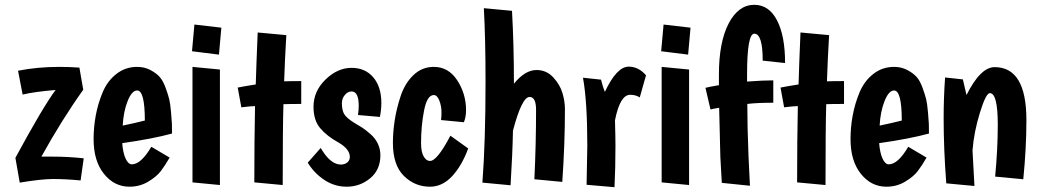

<svg xmlns="http://www.w3.org/2000/svg" viewBox="-20 -755 4321 798"><path d="M62 4 44 -99Q157 -308 211 -381Q125 -374 74 -362L55 -461Q135 -477 226 -477Q270 -477 310 -474L326 -382Q238 -259 152 -104H200Q265 -104 328 -97L315 -5Q253 -11 200 -11Q153 -11 62 4Z M695 -200Q615 -178 488 -160Q491 -120 502 -96Q513 -72 528 -72Q566 -72 609 -145L685 -100Q666 -67 648.5 -44Q631 -21 596 0Q561 21 518 21Q455 21 412 -32.5Q369 -86 369 -177Q369 -226 378 -275Q387 -324 406.5 -371Q426 -418 463.5 -447.5Q501 -477 550 -477Q580 -477 604 -464.5Q628 -452 642.5 -436.5Q657 -421 668 -391Q679 -361 683.5 -342Q688 -323 691 -287Q694 -251 694.5 -240.5Q695 -230 695 -200ZM550 -379Q528 -379 510.5 -335Q493 -291 490 -233Q543 -244 582 -254Q582 -379 550 -379Z M780 -477 894 -466V14L780 3ZM788 -653 900 -640 890 -528 778 -542Z M983 -309 968 -391Q992 -396 1043 -404Q1045 -478 1051 -620L1170 -609Q1164 -510 1161 -417Q1186 -418 1232 -418V-323Q1184 -323 1158 -322Q1155 -222 1155 14L1037 3Q1037 -172 1040 -314Q1025 -314 983 -309Z M1468 -277Q1471 -300 1471 -315Q1471 -375 1441 -375Q1426 -375 1413.5 -360.5Q1401 -346 1401 -326Q1401 -297 1410.5 -281Q1420 -265 1450 -246Q1471 -234 1485.5 -224.5Q1500 -215 1520 -197.5Q1540 -180 1550.5 -157.5Q1561 -135 1561 -110Q1561 -49 1518.5 -14Q1476 21 1421 21Q1370 21 1327.5 -7.5Q1285 -36 1259 -79L1313 -140Q1353 -71 1397 -71Q1412 -71 1423 -79.5Q1434 -88 1434 -103Q1434 -135 1388 -162Q1339 -189 1311 -222Q1283 -255 1283 -311Q1283 -376 1333 -424.5Q1383 -473 1441 -473Q1498 -473 1531.5 -433.5Q1565 -394 1565 -327Q1565 -300 1559 -269Z M1908 -247 1813 -256Q1815 -270 1815 -288Q1815 -314 1806 -337Q1797 -360 1783 -360Q1755 -360 1742.5 -295.5Q1730 -231 1730 -161Q1730 -123 1741 -104.5Q1752 -86 1767 -86Q1797 -86 1852 -191L1926 -138Q1899 -65 1858.5 -22Q1818 21 1767 21Q1704 21 1658.5 -24Q1613 -69 1613 -161Q1613 -206 1620.5 -255Q1628 -304 1645.5 -356.5Q1663 -409 1698.5 -443Q1734 -477 1783 -477Q1844 -477 1880.5 -421Q1917 -365 1917 -297Q1917 -268 1908 -247Z M1991 -721 2108 -710Q2116 -569 2116 -407Q2162 -464 2210 -464Q2251 -464 2279 -434Q2307 -404 2317.5 -369Q2328 -334 2328 -302Q2328 -157 2317 1L2201 -10Q2208 -157 2208 -299Q2208 -352 2181 -352Q2149 -352 2112 -212Q2110 -112 2102 15L1985 4Q1998 -168 1998 -417Q1998 -592 1991 -721Z M2665 -442 2639 -350Q2623 -361 2599 -361Q2557 -361 2536 -255Q2538 -185 2538 -149Q2538 -57 2534 23L2418 13Q2421 -134 2421 -149Q2421 -334 2403 -432L2478 -424Q2485 -395 2494 -373Q2543 -478 2593 -478Q2634 -478 2665 -442Z M2730 -477 2844 -466V14L2730 3ZM2738 -653 2850 -640 2840 -528 2728 -542Z M2933 -300 2912 -390Q2922 -393 2968 -401V-445Q2968 -580 3008.5 -657.5Q3049 -735 3115 -735Q3176 -735 3209.5 -670.5Q3243 -606 3243 -493L3150 -503Q3150 -615 3115 -615Q3085 -615 3085 -445V-416Q3152 -421 3194 -421V-328Q3125 -328 3086 -323Q3086 -229 3091 -106Q3092 -86 3094 -43Q3096 0 3097 17L2980 5Q2979 -12 2977 -48Q2975 -84 2974 -102Q2970 -247 2969 -307Q2943 -303 2933 -300Z M3239 -309 3224 -391Q3248 -396 3299 -404Q3301 -478 3307 -620L3426 -609Q3420 -510 3417 -417Q3442 -418 3488 -418V-323Q3440 -323 3414 -322Q3411 -222 3411 14L3293 3Q3293 -172 3296 -314Q3281 -314 3239 -309Z M3841 -200Q3761 -178 3634 -160Q3637 -120 3648 -96Q3659 -72 3674 -72Q3712 -72 3755 -145L3831 -100Q3812 -67 3794.5 -44Q3777 -21 3742 0Q3707 21 3664 21Q3601 21 3558 -32.5Q3515 -86 3515 -177Q3515 -226 3524 -275Q3533 -324 3552.5 -371Q3572 -418 3609.5 -447.5Q3647 -477 3696 -477Q3726 -477 3750 -464.5Q3774 -452 3788.5 -436.5Q3803 -421 3814 -391Q3825 -361 3829.5 -342Q3834 -323 3837 -287Q3840 -251 3840.5 -240.5Q3841 -230 3841 -200ZM3696 -379Q3674 -379 3656.5 -335Q3639 -291 3636 -233Q3689 -244 3728 -254Q3728 -379 3696 -379Z M3908 -433 3982 -425Q3984 -417 3997 -360Q4055 -476 4114 -476Q4246 -476 4246 -256Q4246 -140 4233 -10L4116 -21Q4127 -135 4127 -237Q4127 -368 4094 -368Q4078 -368 4053 -287.5Q4028 -207 4022 -130Q4024 -89 4030 18L3913 7Q3902 -134 3902 -264Q3902 -348 3908 -433Z"/></svg>

Font: Boogaloo
Style: Regular
Weight: 400
Designer: John Vargas Beltran
Foundry: John Vargas Beltran
Version: Version 1.001